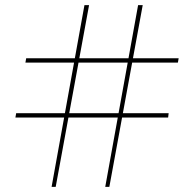

<svg xmlns="http://www.w3.org/2000/svg" viewBox="-20 -728 756 748"><path d="M197 0H181L309 -708H327ZM406 0H390L518 -708H536ZM40 -270 43 -287H637L635 -270ZM673 -484H79L82 -501H676Z"/></svg>

Font: Kalnia ExtraLight
Style: Regular
Weight: 250
Designer: Frida Medrano
Foundry: Frida Medrano
Version: Version 1.105